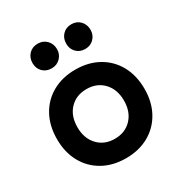

<svg xmlns="http://www.w3.org/2000/svg" viewBox="-168 -826 904 958"><g transform="rotate(-30 283.5 -347.0)"><path d="M283 11Q208 11 151 -21Q94 -53 62.5 -110.5Q31 -168 31 -243Q31 -320 62.5 -377.5Q94 -435 151 -467Q208 -499 283 -499Q358 -499 415 -467Q472 -435 503.5 -377.5Q535 -320 535 -243Q535 -168 503.5 -110.5Q472 -53 415 -21Q358 11 283 11ZM283 -101Q343 -101 380 -140.5Q417 -180 417 -244Q417 -308 380 -347.5Q343 -387 283 -387Q223 -387 186 -348Q149 -309 149 -244Q149 -180 186 -140.5Q223 -101 283 -101ZM115 -633Q115 -664 134.5 -684.5Q154 -705 186 -705Q216 -705 236 -684.5Q256 -664 256 -633Q256 -604 236 -583.5Q216 -563 186 -563Q154 -563 134.5 -583Q115 -603 115 -633ZM309 -633Q309 -664 328.5 -684.5Q348 -705 379 -705Q410 -705 429.5 -684.5Q449 -664 449 -633Q449 -604 429.5 -583.5Q410 -563 379 -563Q348 -563 328.5 -583Q309 -603 309 -633Z"/></g></svg>

Font: Gabarito Medium
Style: Regular
Weight: 500
Designer: Leandro Assis / Alvaro Franca / Felipe Casaprima
Foundry: Naipe Foundry
Version: Version 1.000